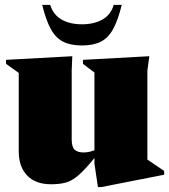

<svg xmlns="http://www.w3.org/2000/svg" viewBox="-20 -752 699 794"><path d="M276.5 -175Q276.5 -144.5 288.8 -133Q301 -121.5 325.5 -121.5Q346.5 -121.5 370.5 -130.5V-452L323 -488V-504.5L597.5 -519.5L589.5 -460.5V-92L659 -45V-29.5L399.5 21.5H385L370.5 -75.5V-98.5Q331 -50 304.2 -27Q277.5 -4 252 3Q226.5 10 191 10Q127.5 10 92.5 -26Q57.5 -62 57.5 -126V-450.5L5 -488V-504.5L279 -519.5L276.5 -462ZM319 -651.5Q368.5 -651.5 403.2 -671Q438 -690.5 450.5 -732H483.5Q468 -668.5 447.8 -631.8Q427.5 -595 396.8 -579.5Q366 -564 319 -564Q272 -564 241.2 -579.5Q210.5 -595 190.2 -631.8Q170 -668.5 154.5 -732H187.5Q200.5 -690.5 235 -671Q269.5 -651.5 319 -651.5Z"/></svg>

Font: Newsreader 72pt ExtraBold
Style: Regular
Weight: 800
Designer: Hugues Gentile
Foundry: Production Type
Version: Version 1.003; ttfautohint (v1.8.3)